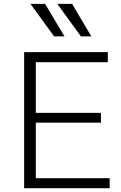

<svg xmlns="http://www.w3.org/2000/svg" viewBox="-20 -993 638 1013"><path d="M140.6 -972.7H217.8L320.3 -800.8H265.6ZM282.2 -972.7H360.4L461.9 -800.8H407.2ZM107.4 0V-717.8H548.8V-665H168.9V-397.5H512.7V-345.7H168.9V-52.7H558.6V0Z"/></svg>

Font: Gothic A1 Light
Style: Regular
Weight: 300
Version: Version 2.50